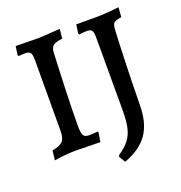

<svg xmlns="http://www.w3.org/2000/svg" viewBox="-141 -768 974 1036"><g transform="rotate(-20 346.0 -250.0)"><path d="M54 -43Q100 -52 115.5 -69.5Q131 -87 131 -129L132 -533Q132 -565 124.5 -576Q117 -587 95 -587L56 -585L53 -591L60 -641L127 -640Q149 -639 188 -639Q215 -639 315 -647L310 -593Q270 -588 256 -576.5Q242 -565 241 -537Q236 -433 232 -310.5Q228 -188 228 -121Q228 -80 236 -66.5Q244 -53 269 -53Q285 -53 318 -56L321 -51L312 3Q293 3 282 2L174 0Q117 0 48 11ZM380 112 383 103Q423 76 444.5 48.5Q466 21 475 -17.5Q484 -56 484 -119V-533Q484 -566 477 -576Q470 -586 448 -586Q436 -586 422.5 -584.5Q409 -583 404 -582L400 -588L407 -639H522Q556 -639 598 -642.5Q640 -646 653 -648L649 -593Q625 -589 614 -584Q603 -579 599 -569Q595 -559 594 -537Q590 -472 586 -337.5Q582 -203 581 -110Q580 -9 537.5 52.5Q495 114 402 148Z"/></g></svg>

Font: Alegreya SC Medium
Style: Regular
Weight: 500
Designer: Juan Pablo del Peral
Foundry: Huerta Tipografica
Version: Version 2.007; ttfautohint (v1.6)